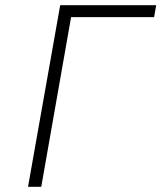

<svg xmlns="http://www.w3.org/2000/svg" viewBox="-20 -720 622 740"><path d="M88 0 212 -700H582L574 -654H254L139 0Z"/></svg>

Font: Overpass ExtraLight
Style: Italic
Weight: 250
Italic angle: -10°
Designer: Delve Withrington, Dave Bailey, Thomas Jockin
Foundry: Delve Fonts LLC
Version: Version 4.000